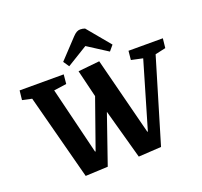

<svg xmlns="http://www.w3.org/2000/svg" viewBox="-158 -1134 1392 1324"><g transform="rotate(-20 538.0 -471.5)"><path d="M754.5 -131H758.5L901 -616.5L817 -634.5L823.5 -700H1075.5L1068 -630.5L991 -613.5L807.5 0L640.5 10L539.5 -355.5L415.5 2.5L251 10L86.5 -616.5L17 -631.5L24.5 -700H348L341.5 -631.5L248.5 -618.5L369 -125.5H373L500 -485L451.5 -685L609 -701ZM734.5 -778 701.5 -738.5 555 -832.5 403 -739.5 374 -782 505.5 -922Q520.5 -938 533.5 -945.3Q546.5 -952.5 560 -952.5Q569 -952.5 577.8 -951Q586.5 -949.5 594.5 -946.5Z"/></g></svg>

Font: Literata
Style: Italic
Weight: 400
Italic angle: -2°
Designer: Latin by Veronika Burian and Jose Scaglione. Greek by Irene Vlachou. Cyrillic by Vera Evstafieva
Foundry: TypeTogether
Version: Version 3.103;gftools[0.9.29]